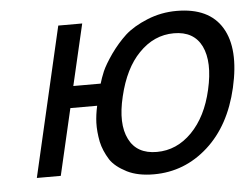

<svg xmlns="http://www.w3.org/2000/svg" viewBox="-45 -594 872 671"><g transform="rotate(-5 391.5 -258.0)"><path d="M458 -407Q407 -355 384 -258Q361 -163 389 -108Q416 -54 486 -54Q556 -54 609 -108Q662 -162 683 -255Q705 -351 678 -407Q651 -462 581 -462Q511 -462 458 -407ZM311 -309Q316 -327 326 -351Q336 -374 361 -410Q386 -445 415 -472Q445 -499 494 -519Q543 -539 597 -539Q711 -539 756 -464Q801 -389 770 -254Q740 -124 659 -51Q577 23 469 23Q413 23 375 4Q334 -17 317 -43Q297 -75 290 -107Q283 -143 284 -174Q285 -201 292 -233H198L144 0H60L181 -524H265L215 -309Z"/></g></svg>

Font: Miedinger
Style: Italic
Weight: 400
Italic angle: -13°
Version: Version 001.000